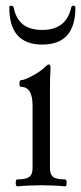

<svg xmlns="http://www.w3.org/2000/svg" viewBox="-20 -661 289 685"><path d="M130.9 -502Q13.2 -502 13.2 -633.8Q13.2 -640.6 20.3 -640.6Q27.3 -640.6 28.8 -633.8Q37.1 -593.3 62.3 -573.7Q87.4 -554.2 130.9 -554.2Q216.3 -554.2 233.9 -633.8Q235.4 -640.6 242.2 -640.6Q249 -640.6 249 -633.8Q249 -502 130.9 -502ZM42 3.9Q36.1 3.9 36.1 -8.5Q36.1 -21 42 -21Q72.3 -21 84.2 -29.8Q96.2 -38.6 96.2 -61V-284.2Q96.2 -351.1 55.2 -351.1Q49.3 -351.1 49.3 -363Q49.3 -375 55.2 -375Q66.4 -375 94.7 -390.1Q123 -405.3 137.2 -418.9Q149.4 -431.2 154.8 -431.2Q160.2 -431.2 160.2 -417Q158.2 -381.8 158.2 -341.8V-61Q158.2 -38.6 169.7 -29.8Q181.2 -21 211.9 -21Q217.8 -21 217.8 -8.5Q217.8 3.9 211.9 3.9Q174.8 0 127 0Q79.1 0 42 3.9Z"/></svg>

Font: Junicode SmCond Light
Style: Regular
Weight: 300
Width: 4
Designer: Peter S. Baker
Version: Version 2.206